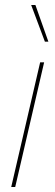

<svg xmlns="http://www.w3.org/2000/svg" viewBox="-20 -750 222 770"><path d="M157 -500 41 0H25L141 -500ZM122 -730 174 -583H160L105 -730Z"/></svg>

Font: Work Sans Thin
Style: Italic
Weight: 250
Italic angle: -13°
Designer: Wei Huang
Foundry: Wei Huang
Version: Version 2.012